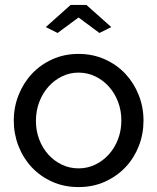

<svg xmlns="http://www.w3.org/2000/svg" viewBox="-20 -750 639 780"><path d="M166 -640 267 -730H331L432 -640L384 -616L299 -679L214 -616ZM299 10Q240 10 191.5 -12Q143 -34 108.5 -71Q74 -108 55 -157Q36 -206 36 -260Q36 -315 55.5 -364Q75 -413 109.5 -450Q144 -487 192.5 -509Q241 -531 299 -531Q357 -531 406 -509Q455 -487 489.5 -450Q524 -413 543.5 -364Q563 -315 563 -260Q563 -206 544 -157Q525 -108 490 -71Q455 -34 406.5 -12Q358 10 299 10ZM126 -259Q126 -218 139.5 -183Q153 -148 176.5 -122Q200 -96 231.5 -81Q263 -66 299 -66Q335 -66 366.5 -81Q398 -96 422 -122.5Q446 -149 459.5 -184.5Q473 -220 473 -261Q473 -301 459.5 -336.5Q446 -372 422 -398.5Q398 -425 366.5 -440Q335 -455 299 -455Q263 -455 231.5 -439.5Q200 -424 176.5 -397.5Q153 -371 139.5 -335.5Q126 -300 126 -259Z"/></svg>

Font: IngvarSans
Style: Regular
Weight: 500
Version: Version 3.000